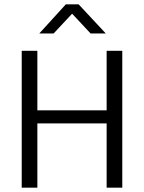

<svg xmlns="http://www.w3.org/2000/svg" viewBox="-20 -864 662 884"><path d="M80 0V-630H152V-356H471V-630H543V0H471V-296H152V0ZM283 -844H342L467 -710H397L312 -801L227 -710H161Z"/></svg>

Font: Ek Mukta Light
Style: Regular
Weight: 300
Designer: Girish Dalvi and Yashodeep Gholap
Foundry: Ek Type
Version: Version 2.538;PS 1.002;hotconv 16.6.51;makeotf.lib2.5.65220;